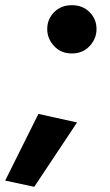

<svg xmlns="http://www.w3.org/2000/svg" viewBox="-22 -548 424 740"><path d="M160 -436Q160 -399 186.5 -370.5Q213 -342 255 -342Q297 -342 323.5 -370.5Q350 -399 350 -436Q350 -474 323.5 -501Q297 -528 255 -528Q213 -528 186.5 -501Q160 -474 160 -436ZM126 -109 -2 148 110 172 275 -76Z"/></svg>

Font: Jost* 700 Bold Italic
Style: Bold Italic
Weight: 700
Italic angle: -10°
Version: Version 3.200; ttfautohint (v0.97) -l 8 -r 50 -G 200 -x 14 -